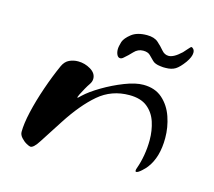

<svg xmlns="http://www.w3.org/2000/svg" viewBox="-74 -540 710 636"><g transform="rotate(15 281.0 -222.5)"><path d="M79 6Q75 6 65 0.5Q55 -5 46.5 -14.5Q38 -24 38 -34Q38 -62 47.5 -103.5Q57 -145 73 -191.5Q89 -238 107 -278Q115 -295 129 -301.5Q143 -308 159 -308Q182 -308 202 -296Q222 -284 222 -265Q222 -255 215 -245Q210 -238 203 -225.5Q196 -213 191 -203Q185 -191 188 -191Q189 -191 198 -200Q218 -219 252.5 -239.5Q287 -260 324 -274.5Q361 -289 388 -289Q428 -289 453.5 -266.5Q479 -244 491 -209Q503 -174 503 -137Q503 -71 473 -32Q469 -26 457 -15Q445 -4 439 -4Q436 -4 436 -8Q436 -10 436.5 -12Q437 -14 438 -17Q446 -39 450.5 -65Q455 -91 455 -117Q455 -150 445.5 -179Q436 -208 413.5 -226Q391 -244 352 -244Q291 -244 246.5 -206Q202 -168 158 -100Q124 -48 107 -21Q90 6 79 6ZM290 -354Q283 -354 279 -362Q275 -370 275 -381Q275 -390 280 -407Q285 -421 304 -436Q323 -451 357 -451Q382 -451 395.5 -439Q409 -427 419 -415Q429 -403 443 -403Q451 -403 461.5 -408.5Q472 -414 486 -427Q490 -431 498.5 -441Q507 -451 509 -451Q512 -451 516 -446.5Q520 -442 520 -434Q520 -420 506 -400Q490 -378 477 -370Q464 -362 444 -362Q440 -362 435.5 -362Q431 -362 426 -363Q407 -365 398.5 -373.5Q390 -382 382 -390Q374 -398 358 -398Q340 -398 327 -384Q314 -370 302 -360Q296 -354 290 -354Z"/></g></svg>

Font: Grechen Fuemen
Style: Regular
Weight: 400
Designer: Robert E. Leuschke
Foundry: Robert E. Leuschke
Version: Version 1.010; ttfautohint (v1.8.3)